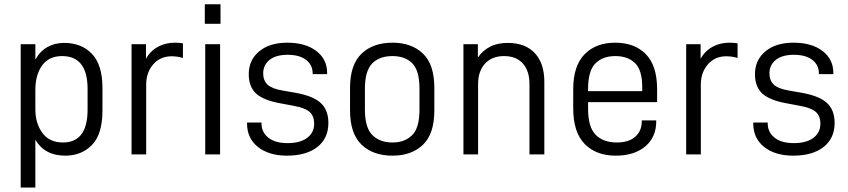

<svg xmlns="http://www.w3.org/2000/svg" viewBox="-20 -710 3899 883"><path d="M75.2 -506.8H142.6V-435.5Q163.1 -473.6 197.3 -493.2Q231.4 -512.7 275.4 -512.7Q354.5 -512.7 402.3 -462.9Q451.2 -412.1 451.2 -305.7V-202.1Q451.2 -92.8 403.3 -43.9Q355.5 5.9 280.3 5.9Q185.5 5.9 142.6 -67.4V152.3H75.2ZM382.8 -206.1V-300.8Q382.8 -452.1 265.6 -452.1Q205.1 -452.1 173.8 -409.2Q142.6 -366.2 142.6 -295.9V-207Q142.6 -141.6 175.8 -97.7Q208 -54.7 269.5 -54.7Q382.8 -54.7 382.8 -206.1Z M585 -506.8H651.4V-439.5Q670.9 -475.6 707 -495.1Q741.2 -513.7 785.2 -513.7Q803.7 -513.7 821.3 -510.7V-443.4Q795.9 -451.2 769.5 -451.2Q717.8 -451.2 685.5 -415Q652.3 -377 652.3 -321.3V0H585Z M923.8 -506.8H992.2V0H923.8ZM921.9 -690.4H994.1V-600.6H921.9Z M1166 -34.2Q1116.2 -74.2 1116.2 -141.6V-146.5H1182.6V-142.6Q1182.6 -101.6 1214.8 -76.2Q1246.1 -51.8 1302.7 -51.8Q1359.4 -51.8 1391.6 -75.2Q1424.8 -99.6 1424.8 -140.6Q1424.8 -178.7 1401.4 -197.3Q1379.9 -214.8 1329.1 -223.6L1266.6 -235.4Q1192.4 -249 1158.2 -279.3Q1124 -310.5 1124 -369.1Q1124 -434.6 1172.9 -474.6Q1220.7 -513.7 1300.8 -513.7Q1384.8 -513.7 1434.6 -475.6Q1484.4 -437.5 1484.4 -375V-369.1H1418V-372.1Q1418 -411.1 1387.7 -434.6Q1357.4 -458 1302.7 -458Q1249 -458 1219.7 -434.6Q1190.4 -411.1 1190.4 -372.1Q1190.4 -339.8 1210.9 -320.3Q1231.4 -301.8 1278.3 -293.9L1344.7 -282.2Q1421.9 -267.6 1455.1 -236.3Q1490.2 -204.1 1490.2 -144.5Q1490.2 -73.2 1438.5 -33.2Q1387.7 5.9 1299.8 5.9Q1216.8 5.9 1166 -34.2Z M1643.6 -43.9Q1589.8 -94.7 1589.8 -202.1V-305.7Q1589.8 -413.1 1643.6 -463.9Q1696.3 -513.7 1785.2 -513.7Q1872.1 -513.7 1924.8 -463.9Q1977.5 -414.1 1977.5 -305.7V-202.1Q1977.5 -93.8 1924.8 -43.9Q1872.1 5.9 1785.2 5.9Q1696.3 5.9 1643.6 -43.9ZM1876 -88.9Q1909.2 -122.1 1909.2 -206.1V-301.8Q1909.2 -385.7 1876 -418.9Q1842.8 -452.1 1785.2 -452.1Q1725.6 -452.1 1692.4 -418.9Q1658.2 -384.8 1658.2 -301.8V-206.1Q1658.2 -123 1692.4 -88.9Q1726.6 -54.7 1785.2 -54.7Q1841.8 -54.7 1876 -88.9Z M2111.3 -506.8H2177.7V-445.3Q2199.2 -477.5 2235.4 -496.1Q2252.9 -504.9 2273.4 -508.8Q2293.9 -512.7 2315.4 -512.7Q2395.5 -512.7 2439.5 -465.8Q2483.4 -418.9 2483.4 -333V0H2415V-323.2Q2415 -384.8 2383.8 -418.9Q2353.5 -452.1 2297.9 -452.1Q2244.1 -452.1 2211.9 -418.9Q2178.7 -383.8 2178.7 -323.2V0H2111.3Z M2684.6 -240.2V-210Q2684.6 -125 2719.7 -89.8Q2754.9 -54.7 2816.4 -54.7Q2871.1 -54.7 2901.4 -81.1Q2931.6 -107.4 2931.6 -153.3V-156.2H2998V-151.4Q2998 -80.1 2948.2 -37.1Q2897.5 5.9 2811.5 5.9Q2722.7 5.9 2669.9 -46.9Q2616.2 -100.6 2616.2 -211.9V-299.8Q2616.2 -408.2 2669.9 -461.9Q2721.7 -513.7 2809.6 -513.7Q2897.5 -513.7 2949.2 -461.9Q3002 -409.2 3002 -299.8V-240.2ZM2718.8 -418.9Q2684.6 -384.8 2684.6 -301.8V-291H2933.6V-308.6Q2933.6 -387.7 2900.4 -419.9Q2867.2 -452.1 2809.6 -452.1Q2752 -452.1 2718.8 -418.9Z M3135.7 -506.8H3202.1V-439.5Q3221.7 -475.6 3257.8 -495.1Q3292 -513.7 3335.9 -513.7Q3354.5 -513.7 3372.1 -510.7V-443.4Q3346.7 -451.2 3320.3 -451.2Q3268.6 -451.2 3236.3 -415Q3203.1 -377 3203.1 -321.3V0H3135.7Z M3494.1 -34.2Q3444.3 -74.2 3444.3 -141.6V-146.5H3510.7V-142.6Q3510.7 -101.6 3543 -76.2Q3574.2 -51.8 3630.9 -51.8Q3687.5 -51.8 3719.7 -75.2Q3752.9 -99.6 3752.9 -140.6Q3752.9 -178.7 3729.5 -197.3Q3708 -214.8 3657.2 -223.6L3594.7 -235.4Q3520.5 -249 3486.3 -279.3Q3452.1 -310.5 3452.1 -369.1Q3452.1 -434.6 3501 -474.6Q3548.8 -513.7 3628.9 -513.7Q3712.9 -513.7 3762.7 -475.6Q3812.5 -437.5 3812.5 -375V-369.1H3746.1V-372.1Q3746.1 -411.1 3715.8 -434.6Q3685.5 -458 3630.9 -458Q3577.1 -458 3547.9 -434.6Q3518.6 -411.1 3518.6 -372.1Q3518.6 -339.8 3539.1 -320.3Q3559.6 -301.8 3606.4 -293.9L3672.9 -282.2Q3750 -267.6 3783.2 -236.3Q3818.4 -204.1 3818.4 -144.5Q3818.4 -73.2 3766.6 -33.2Q3715.8 5.9 3627.9 5.9Q3544.9 5.9 3494.1 -34.2Z"/></svg>

Font: DINish
Style: Regular
Weight: 400
Designer: Bert Driehuis
Foundry: Playbeing
Version: Version 3.008; git-95204e4c-release